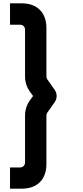

<svg xmlns="http://www.w3.org/2000/svg" viewBox="-20 -920 499 1150"><path d="M111 210C203 210 258 155 258 63V-229C258 -235 260 -241 263 -245L308 -309C323 -331 323 -359 308 -381L263 -445C260 -450 258 -455 258 -461V-753C258 -844 203 -900 111 -900H40V-772H101C117 -772 130 -759 130 -743V-461C130 -429 140 -398 159 -371L178 -345L159 -319C140 -292 130 -261 130 -229V53C130 70 117 83 101 83H40V210Z"/></svg>

Font: Eudonet ExtraBold
Style: Regular
Weight: 800
Designer: Mikhail Sharanda
Foundry: Mikhail Sharanda
Version: Version 4.503;Glyphs 3.1.2 (3151)